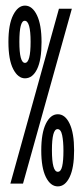

<svg xmlns="http://www.w3.org/2000/svg" viewBox="-20 -654 290 684"><path d="M69 -375Q44 -375 27 -408Q10 -441 10 -505Q10 -567 27 -600.5Q44 -634 69 -634Q95 -634 111.5 -600Q128 -566 128 -504Q128 -440 112 -407.5Q96 -375 69 -375ZM17 0 190 -623H236L62 0ZM69 -430Q89 -430 89 -505Q89 -580 68 -580Q49 -580 49 -505Q49 -430 69 -430ZM186 10Q160 10 143.5 -23Q127 -56 127 -118Q127 -180 143.5 -213.5Q160 -247 186 -247Q212 -247 228 -213.5Q244 -180 244 -118Q244 -56 228 -23Q212 10 186 10ZM186 -42Q197 -42 201.5 -61.5Q206 -81 206 -117Q206 -150 201.5 -172Q197 -194 185 -194Q165 -194 165 -119Q165 -42 186 -42Z"/></svg>

Font: Inconsolata UltraCondensed Medium
Style: Regular
Weight: 500
Width: 1
Monospace: yes
Designer: Raph Levien, Cyreal, Brenton Simpson
Foundry: Raph Levien, Cyreal, Google
Version: Version 3.001; ttfautohint (v1.8.2.53-6de2)